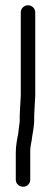

<svg xmlns="http://www.w3.org/2000/svg" viewBox="-20 -714 203 730"><path d="M95 -30.5V-140.3C95 -161.2 99.5 -167.3 102.9 -198.5L105.9 -215.9L105.9 -216.2C107.1 -227.8 110 -241.1 110 -256V-275.9L114 -350.1V-666.5C114 -682.1 101.5 -694 86.5 -694C71.5 -694 59 -682.1 59 -666.5V-350.7L55 -277.5V-257C55 -246.1 52.4 -235.6 51.1 -222.5L49.1 -204.9C45.1 -187.1 40 -156.3 40 -134.6V-30.5C40 -15.5 53.1 -4 68 -4C83.8 -4 95 -16.6 95 -30.5Z"/></svg>

Font: MewTooHand
Style: BdCond
Weight: 400
Designer: Mew Too, Robert Jablonski
Version: Version 0.77